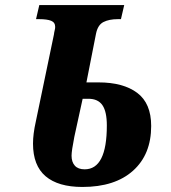

<svg xmlns="http://www.w3.org/2000/svg" viewBox="-20 -734 677 762"><path d="M111 -164Q111 -202 122 -251L194 -597Q195 -606 197 -613.5Q199 -621 199 -627Q199 -645 183 -651.5Q167 -658 135 -658H123L136 -714H473L460 -658H448Q413 -658 390.5 -646.5Q368 -635 361 -600L323 -407H371Q469 -407 524.5 -365.5Q580 -324 580 -234Q580 -121 508 -56.5Q436 8 307 8Q211 8 161 -34.5Q111 -77 111 -164ZM404 -236Q404 -291 386.5 -316.5Q369 -342 331 -342H308L275 -191Q264 -135 264 -116Q264 -91 277 -76.5Q290 -62 316 -62Q404 -62 404 -236Z"/></svg>

Font: Noto Serif NarrowExtraBold
Style: Italic
Weight: 800
Width: 4
Italic angle: -12°
Designer: Monotype Design Team
Foundry: Monotype Imaging Inc.
Version: Version 1.001